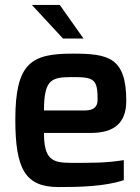

<svg xmlns="http://www.w3.org/2000/svg" viewBox="-20 -752 565 777"><path d="M158 -305C158 -437 192 -440 280 -440C362 -440 375 -429 375 -348C375 -320 359 -305 324 -305ZM42 -268C42 -68 82 5 217 5C300 5 404 3 481 -23V-104C406 -92 351 -93 266 -93C190 -93 158 -108 158 -214H347C443 -214 491 -255 491 -344C491 -520 418 -535 274 -535C108 -535 42 -499 42 -268ZM109 -732 235 -596H318L222 -732Z"/></svg>

Font: Exo
Style: Demi Bold
Weight: 600
Designer: Natanael Gama
Version: Version 1.00